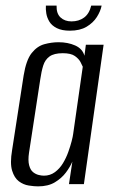

<svg xmlns="http://www.w3.org/2000/svg" viewBox="-20 -654 402 682"><path d="M115 8Q101 8 82 5Q63 2 47 -10Q31 -22 23 -48Q15 -74 23 -121L64 -386Q73 -441 92.5 -465.5Q112 -490 137.5 -497Q163 -504 188 -504Q221 -504 247 -492.5Q273 -481 280 -456L285 -495H348L278 0H225L237 -80Q229 -61 214 -41Q199 -21 175 -6.5Q151 8 115 8ZM136 -30Q158 -30 175 -42.5Q192 -55 203.5 -74Q215 -93 222.5 -114Q230 -135 234.5 -152.5Q239 -170 240 -179L274 -417Q272 -422 266 -433.5Q260 -445 246 -455Q232 -465 203 -465Q172 -465 156 -453.5Q140 -442 133.5 -421Q127 -400 123 -372L83 -111Q79 -84 83.5 -67Q88 -50 97.5 -42.5Q107 -35 117.5 -32.5Q128 -30 136 -30ZM228 -545Q200 -545 182 -554Q164 -563 155.5 -577Q147 -591 144.5 -606Q142 -621 143 -634H181Q180 -606 195 -592Q210 -578 234 -578Q260 -578 278.5 -591.5Q297 -605 304 -634H341Q337 -614 324 -593.5Q311 -573 287.5 -559Q264 -545 228 -545Z"/></svg>

Font: Alumni Sans
Style: Italic
Weight: 400
Italic angle: -8°
Version: Version 1.016